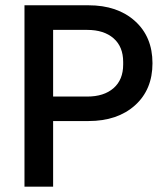

<svg xmlns="http://www.w3.org/2000/svg" viewBox="-20 -700 619 720"><path d="M71.8 0V-680.2H312Q420.4 -680.2 486.1 -621.1Q551.8 -562 551.8 -462.9Q551.8 -363.8 486.1 -304.9Q420.4 -246.1 312 -246.1H179.2V0ZM179.2 -337.9H307.1Q369.6 -337.9 405.8 -369.4Q441.9 -400.9 441.9 -458V-467.8Q441.9 -524.9 405.8 -556.4Q369.6 -587.9 307.1 -587.9H179.2Z"/></svg>

Font: TASA Orbiter Text Medium
Style: Regular
Weight: 500
Designer: Weizhong Zhang
Version: Version 1.000;Glyphs 3.1.2 (3151)